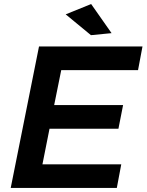

<svg xmlns="http://www.w3.org/2000/svg" viewBox="-20 -930 725 950"><path d="M663 -583H283L248 -410H589L566 -293H225L190 -117H580L558 0H33L173 -700H685ZM431 -910 532 -766 430 -756 305 -859Z"/></svg>

Font: Gontserrat Medium
Style: Italic
Weight: 500
Italic angle: -11.3°
Designer: Julieta Ulanovsky
Foundry: Julieta Ulanovsky
Version: Version 6.001